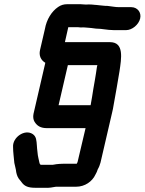

<svg xmlns="http://www.w3.org/2000/svg" viewBox="-20 -654 686 911"><path d="M603 -620H546C525 -620 511 -624 490 -626C484 -626 478 -626 471 -627L451 -629C441 -630 435 -631 430 -631C421 -632 411 -633 400 -633C387 -631 375 -634 363 -634H298C283 -634 269 -630 256 -621C225 -600 201 -562 193 -516L170 -417C164 -391 173 -369 195 -356L139 -114C136 -99 138 -86 144 -76C156 -57 172 -46 203 -46H386L348 115C346 118 346 120 344 123H279C268 123 257 124 248 125L230 128H172C171 125 170 123 168 122C165 106 159 87 158 69L156 51L155 37C153 13 153 -6 135 -18C97 -43 39 -2 42 43C42 70 46 93 48 119C50 131 56 149 57 163C60 178 65 190 74 200C76 203 80 206 82 210C96 230 114 237 148 237H193C202 238 212 237 221 236L239 233C242 232 247 232 253 232H341C383 232 418 207 433 174C437 167 442 157 444 149C450 139 454 128 457 117L512 -120C515 -131 517 -143 519 -155C528 -207 539 -264 547 -316C556 -377 570 -454 502 -454H288L304 -525H349C358 -524 367 -523 378 -524C389 -524 407 -521 414 -521C428 -519 442 -517 458 -517L474 -515C490 -513 503 -511 521 -511H578C607 -511 638 -537 645 -566C652 -595 632 -620 603 -620ZM302 -345H442L440 -337C437 -317 434 -295 430 -273L423 -233C420 -210 414 -179 410 -155H258Z"/></svg>

Font: Electronic
Style: ExHvIt
Weight: 900
Version: Version 1.011